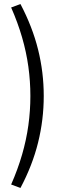

<svg xmlns="http://www.w3.org/2000/svg" viewBox="-20 -737 339 948"><path d="M81 191 35 174Q68 99 89 26.5Q110 -46 120 -118Q130 -190 130 -263Q130 -336 120 -408Q110 -480 89 -552.5Q68 -625 35 -700L81 -717Q140 -605 168 -492.5Q196 -380 196 -263Q196 -146 168 -33Q140 80 81 191Z"/></svg>

Font: Nunito Sans 12pt Light
Style: Regular
Weight: 300
Designer: Vernon Adams
Foundry: Vernon Adams
Version: Version 3.101;gftools[0.9.27]